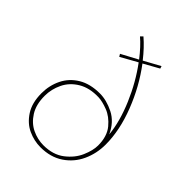

<svg xmlns="http://www.w3.org/2000/svg" viewBox="-215 -832 937 937"><g transform="rotate(45 253.5 -364.0)"><path d="M302 -636Q370 -546 412.5 -436.5Q455 -327 455 -229Q455 -168 430.5 -114.5Q406 -61 357 -28Q308 5 239 5Q195 5 153.5 -14Q112 -33 84 -76Q56 -119 56 -185Q56 -239 78.5 -285Q101 -331 146.5 -358.5Q192 -386 259 -386Q305 -386 355 -361Q405 -336 432 -277Q424 -359 383.5 -454Q343 -549 285 -627L199 -579L191 -592L277 -638Q236 -691 200 -721L212 -733Q253 -698 293 -647L377 -693L381 -680ZM242 -12Q308 -12 351 -45Q394 -78 413 -122Q432 -166 432 -200Q432 -263 401 -300.5Q370 -338 332 -352.5Q294 -367 267 -368Q204 -370 160.5 -344Q117 -318 96.5 -275.5Q76 -233 76 -187Q76 -127 101 -87.5Q126 -48 164 -30Q202 -12 242 -12Z"/></g></svg>

Font: Josefin Sans Thin
Style: Italic
Weight: 200
Italic angle: -7°
Designer: Santiago Orozco
Foundry: Typemade
Version: Version 2.000